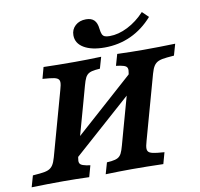

<svg xmlns="http://www.w3.org/2000/svg" viewBox="-102 -853 982 941"><g transform="rotate(-10 388.5 -382.5)"><path d="M160.4 -511 125 -514.1 140.3 -570.6Q207.2 -568.5 296.6 -568.5H298H297.2Q355.7 -568.5 427.1 -571L410.9 -514.5L388.7 -512.5Q367.7 -510.1 356.2 -503.7Q344.6 -497.3 337.8 -484Q331 -470.7 324.2 -445.2L303.3 -369.4H180.6L201.6 -445.2Q209.3 -470.7 208.7 -483.6Q208.2 -496.5 197.2 -502.5Q186.3 -508.6 160.4 -511ZM-19.4 0 -3.3 -56.5 32.3 -59.6Q59.1 -62 73.7 -68.2Q88.3 -74.4 97.1 -87.6Q106 -100.7 112.9 -125.8L180.6 -369.4H303.3L235.5 -125.8Q228.6 -100.3 228.4 -88Q228.2 -75.6 235.8 -69.6Q243.4 -63.6 263 -59.6L282.7 -56.5L267 0Q200.5 -2.4 136.8 -2.4H139.1H137.3Q61.9 -2.4 -19.4 0ZM512.2 -511.4 490.8 -514.5 507 -571Q573.4 -568.5 638.4 -568.5H637H638.8Q714.2 -568.5 795.5 -571L779.4 -514.5L743.8 -511.4Q717 -508.9 702.4 -502.7Q687.8 -496.5 679 -483.4Q670.1 -470.3 663.2 -445.2L595.5 -201.6H472.8L540.6 -445.2Q547.5 -470.7 547.7 -483.2Q547.9 -495.8 540.1 -501.8Q532.3 -507.8 512.2 -511.4ZM197.7 -152.6 573.7 -488.2 576.7 -414.4 201.6 -81.2ZM349 0 365.2 -56.5 387.4 -58.4Q408.4 -60.9 420 -67.3Q431.5 -73.7 438.3 -87Q445.1 -100.3 451.9 -125.8L472.8 -201.6H595.5L574.5 -125.8Q566.8 -100.3 567.6 -87.4Q568.3 -74.4 579.2 -68.4Q590.2 -62.4 616.1 -59.6L651.5 -56.5L635.8 0Q555.1 -2.4 479.6 -2.4H478.1H478.9Q420.4 -2.4 349 0ZM311.3 -697.9Q311.3 -727.1 332 -745.9Q352.7 -764.7 385.2 -764.7Q412 -764.7 425.9 -750.7Q439.8 -736.8 442.8 -707.1Q445 -688.9 449.1 -679.8Q453.2 -670.7 461.8 -667.1Q470.4 -663.5 486.6 -663.5Q530 -663.5 576.4 -687Q622.9 -710.6 661.4 -752.2L692 -722.6Q644.5 -668.6 583.9 -640.6Q523.3 -612.6 452.1 -612.6Q386.9 -612.6 349.1 -635.4Q311.3 -658.2 311.3 -697.9Z"/></g></svg>

Font: Playfair Micro SmCond SmLight
Style: Italic
Weight: 360
Width: 4
Italic angle: -15.6°
Designer: Claus Eggers Sørensen
Foundry: Claus Eggers Sørensen
Version: Version 2.203;Glyphs 3.3 (3326)